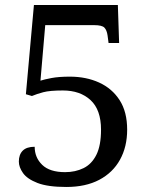

<svg xmlns="http://www.w3.org/2000/svg" viewBox="-20 -734 599 764"><path d="M244 10Q170 10 129 -6Q88 -22 71.5 -45.5Q55 -69 55 -91Q55 -119 70.5 -134.5Q86 -150 118 -150Q118 -107 148 -78Q178 -49 239 -49Q280 -49 312.5 -65Q345 -81 363.5 -118Q382 -155 382 -218Q382 -297 340.5 -335.5Q299 -374 230 -374Q178 -374 152 -367Q126 -360 107 -352L83 -359L115 -714H449L454 -563H412L408 -593Q405 -614 395.5 -624Q386 -634 354 -634H160L141 -413Q156 -418 185 -423.5Q214 -429 258 -429Q323 -429 374.5 -405.5Q426 -382 456 -335.5Q486 -289 486 -218Q486 -150 457.5 -98.5Q429 -47 375 -18.5Q321 10 244 10Z"/></svg>

Font: Noto Serif Yezidi
Style: Regular
Weight: 400
Designer: Dalton Maag Ltd
Foundry: Dalton Maag Ltd
Version: Version 1.001; ttfautohint (v1.8.4.7-5d5b)